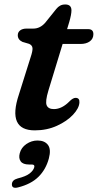

<svg xmlns="http://www.w3.org/2000/svg" viewBox="-20 -586 448 880"><path d="M113.5 -385 83 -394Q61.5 -404 61.5 -424.5Q61.5 -438.5 72.5 -446.8Q83.5 -455 102 -455H133Q163.5 -455 187 -481.5L238 -545Q246 -555 255.8 -560.2Q265.5 -565.5 279 -565.5Q307.5 -565.5 307.5 -538.5Q307.5 -520 297.5 -485.5L287.5 -452.5H384Q408 -452.5 408 -429.5Q408 -408.5 391.8 -396.5Q375.5 -384.5 348.5 -384.5H267L202 -171.5Q186.5 -120.5 194 -103.2Q201.5 -86 227 -86Q264.5 -86 300 -123Q315 -137.5 326.5 -137.5Q345.5 -137.5 344 -116Q342.5 -90 314.8 -60.2Q287 -30.5 241 -9.5Q195 11.5 139.5 11.5Q12 11.5 66.5 -152.5L120 -322.5Q130 -352 129 -365.2Q128 -378.5 113.5 -385ZM113 168Q85 168 74.8 153.5Q64.5 139 70.5 116.5Q77 90.5 100.8 74.2Q124.5 58 152 58Q184.5 58 199.8 78.2Q215 98.5 204 140Q190.5 190.5 156.5 224.2Q122.5 258 62.5 273Q34 280 34.5 258.5Q35 239 60.5 232Q99 222.5 116.2 208.8Q133.5 195 137 180.5Q140.5 168 125.5 168Z"/></svg>

Font: Fraunces 9pt S050 SemiBold
Style: Italic
Weight: 600
Italic angle: -16°
Version: Version 1.000; ttfautohint (v1.8.3)